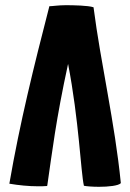

<svg xmlns="http://www.w3.org/2000/svg" viewBox="-20 -720 500 739"><path d="M160 -4C161 -4 162 -5 162 -6C181 -136 195 -258 242 -474C284 -258 291 -56 303 -5C312 -3 335 -1 361 -1C397 -1 436 -5 445 -15V-16C422 -248 368 -475 340 -692C319 -699 262 -700 233 -700C205 -700 181 -696 170 -696C110 -463 57 -250 16 -13C51 -7 90 -3 126 -3C138 -3 149 -3 160 -4Z"/></svg>

Font: HEYCLAY
Style: Regular
Weight: 400
Designer: Marcelo Magalhaes
Foundry: Marcelo Magalhães
Version: Version 1.300;hotconv 1.0.109;makeotfexe 2.5.65596